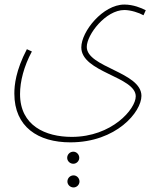

<svg xmlns="http://www.w3.org/2000/svg" viewBox="-20 -573 709 843"><path d="M43 -162C43 -16 147 52 289 52C491 52 601 -82 601 -152C601 -257 361 -277 361 -367C361 -421 444 -529 526 -529C554 -529 591 -517 610 -506L620 -528C601 -538 565 -553 526 -553C432 -553 337 -435 337 -365C337 -255 576 -237 576 -150C576 -94 471 28 295 28C180 28 68 -21 68 -160C68 -216 85 -282 120 -347L98 -357C49 -263 43 -199 43 -162ZM302 146C316 146 328 134 328 120C328 105 316 93 302 93C287 93 275 105 275 120C275 134 287 146 302 146ZM303 250C317 250 329 238 329 224C329 209 317 197 303 197C288 197 276 209 276 224C276 238 288 250 303 250Z"/></svg>

Font: Noto Sans Arabic UI Cn Th
Style: Regular
Weight: 100
Width: 3
Designer: Monotype Design Team, Nadine Chahine and Nizar Qandah
Foundry: Monotype Imaging Inc.
Version: Version 2.010